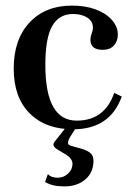

<svg xmlns="http://www.w3.org/2000/svg" viewBox="-20 -452 471 686"><path d="M241 10Q143 10 86 -47Q29 -104 29 -207Q29 -311 85.5 -371.5Q142 -432 237 -432Q284 -432 320 -419Q357 -406 379 -381.5Q401 -357 401 -329Q401 -305 387 -289.5Q373 -274 347 -274Q303 -274 303 -310Q303 -320 307 -331Q312 -343 312 -353Q312 -376 292 -389Q272 -402 241 -402Q191 -402 166.5 -359Q142 -316 142 -220Q142 -21 254 -21Q354 -21 388 -120L415 -107Q373 10 241 10ZM210 214Q166 214 141 198L151 170Q163 183 186 183Q207 183 223 168.5Q239 154 239 133Q239 112 205 94L182 80Q171 72 171 65Q171 58 177 52L218 0H254L229 40Q223 51 223 59Q223 65 231 68Q235 69 255 75Q285 82 299.5 92Q314 102 314 122Q314 164 285 189Q256 214 210 214Z"/></svg>

Font: UnnaMedium
Style: Regular
Weight: 500
Designer: Jorge de Buen Unna
Foundry: Omnibus-Type
Version: Version 2.008;hotconv 1.0.109;makeotfexe 2.5.65596